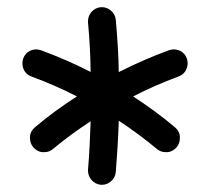

<svg xmlns="http://www.w3.org/2000/svg" viewBox="-20 -716 586 540"><path d="M73.2 -302.2C87.4 -286.1 101.6 -288.1 105 -288.1C114.3 -288.1 122.1 -291 128.9 -296.9C163.6 -325.7 199.2 -351.6 234.9 -375C233.4 -329.6 231.4 -283.2 227.5 -238.3V-235.8C227.5 -216.8 242.2 -198.2 263.7 -196.3H267.6C285.2 -196.3 303.7 -210.9 305.7 -231.9C309.6 -280.8 312.5 -328.1 314 -376.5C350.6 -352.5 386.2 -326.2 421.4 -296.9C428.7 -291 436.5 -288.1 445.8 -288.1C448.2 -288.1 462.9 -286.1 477.1 -302.2C482.9 -309.6 485.8 -317.4 485.8 -326.7C485.8 -329.1 488.3 -343.8 472.2 -357.9C433.6 -390.6 394 -418.9 354.5 -444.8C395 -465.8 437.5 -484.4 482.4 -501C502.4 -508.3 507.8 -526.9 507.8 -538.1C507.8 -542.5 506.8 -547.4 505.4 -551.8C498 -571.8 480 -577.1 468.8 -577.1C464.4 -577.1 459.5 -576.2 455.1 -574.7C406.7 -557.1 360.4 -536.6 314 -513.2C313.5 -560.5 310.1 -608.9 305.7 -660.2C303.7 -681.6 284.7 -695.8 267.1 -695.8H263.2C242.2 -693.8 227.5 -675.3 227.5 -657.2V-653.3C231.9 -606.4 234.4 -560.1 234.9 -513.7C189.5 -537.1 142.6 -557.1 95.2 -574.7C90.8 -576.2 85.9 -577.1 81.5 -577.1C71.3 -577.1 52.7 -571.8 45.4 -551.8C43.9 -547.4 43 -542.5 43 -538.1C43 -526.9 47.9 -508.3 67.9 -501C112.8 -484.4 155.8 -465.8 196.3 -444.8C155.8 -418.9 116.7 -390.6 78.1 -357.9C62 -343.8 64.5 -329.1 64.5 -326.7C64.5 -317.4 67.4 -309.6 73.2 -302.2Z"/></svg>

Font: Mikhak Medium
Style: Regular
Weight: 500
Designer: Amin Abedi
Version: Version 3.2